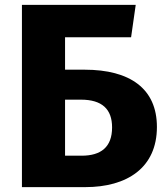

<svg xmlns="http://www.w3.org/2000/svg" viewBox="-20 -768 684 788"><path d="M327 -482H247V-615H518L537 -748H70V0H330C501 0 624 -79 624 -247C624 -404 514 -482 327 -482ZM315 -129H247V-359H312C399 -359 440 -320 440 -245C440 -164 394 -129 315 -129Z"/></svg>

Font: Glow Sans SC Normal ExtraBold
Style: Regular
Weight: 800
Designer: Ryoko NISHIZUKA (kana, bopomofo & ideographs); Paul D. Hunt (Latin, Greek & Cyrillic); Sandoll Communications, Soo-young
Version: Version 0.93